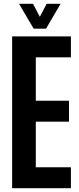

<svg xmlns="http://www.w3.org/2000/svg" viewBox="-20 -992 416 1012"><path d="M43.9 0V-800H353.7V-689.7H168.7V-460.9H343.7V-350.6H168.7V-110.3H353.7V0ZM157.3 -840.9 80.4 -972.1H153.9L190 -903.4L225.9 -972.1H299.4L222.6 -840.9Z"/></svg>

Font: Big Shoulders Thin
Style: Regular
Weight: 100
Designer: Patric King
Foundry: XO Type Co
Version: Version 2.002